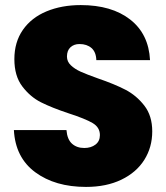

<svg xmlns="http://www.w3.org/2000/svg" viewBox="-20 -736 660 763"><path d="M35.2 -219.2H244.1Q247.1 -182.1 266.1 -165Q285.2 -147.9 314.9 -147.9Q341.8 -147.9 359.4 -161.4Q377 -174.8 377 -199.2Q377 -230 347.9 -247.1Q318.8 -264.2 253.9 -285.2Q185.1 -308.1 142.6 -329.6Q100.1 -351.1 68.6 -392.6Q37.1 -434.1 37.1 -501Q37.1 -568.8 71 -617.4Q105 -666 165 -690.9Q225.1 -715.8 300.8 -715.8Q423.8 -715.8 497.3 -658.4Q570.8 -601.1 576.2 -497.1H362.8Q361.8 -529.3 343.5 -545.2Q325.2 -561 295.9 -561Q273.9 -561 260 -548.1Q246.1 -535.2 246.1 -511.2Q246.1 -491.2 261.5 -476.6Q276.9 -461.9 300 -451.4Q323.2 -440.9 368.2 -424.8Q435.1 -401.9 478.5 -379.4Q522 -356.9 553.5 -316.4Q585 -275.9 585 -213.9Q585 -150.9 553.5 -100.8Q522 -50.8 462.4 -22Q402.8 6.8 321.8 6.8Q199.2 6.8 120.1 -51.5Q41 -109.9 35.2 -219.2Z"/></svg>

Font: Poppins ExtraBold
Style: Regular
Weight: 800
Designer: Ninad Kale (Devanagari), Jonny Pinhorn (Latin)
Foundry: Indian Type Foundry
Version: 4.004